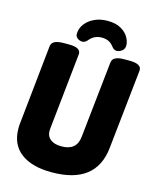

<svg xmlns="http://www.w3.org/2000/svg" viewBox="-130 -970 856 1065"><g transform="rotate(15 298.0 -438.0)"><path d="M270 8Q156 8 93 -40Q30 -88 30 -179Q30 -185 30 -191.5Q30 -198 31 -205L79 -664Q81 -684 99 -693Q117 -702 154 -702H180Q251 -702 247 -663L201 -226Q201 -220 200.5 -216.5Q200 -213 200 -211Q200 -180 222.5 -162.5Q245 -145 286 -145Q373 -145 381 -226L428 -664Q430 -684 447.5 -693Q465 -702 502 -702H528Q599 -702 596 -663L547 -205Q524 8 270 8ZM247 -736Q232 -736 219.5 -745.5Q207 -755 207 -769Q207 -801 226.5 -827Q246 -853 279 -868.5Q312 -884 354 -884Q402 -884 432 -866.5Q462 -849 475.5 -824.5Q489 -800 489 -779Q489 -758 474 -747Q459 -736 443 -736Q428 -736 415 -754Q402 -771 385 -778.5Q368 -786 347 -786Q304 -786 276 -752Q263 -736 247 -736Z"/></g></svg>

Font: Asap Condensed Condensed ExtraBold
Style: Italic
Weight: 800
Width: 3
Italic angle: -6°
Designer: Pablo Cosgaya
Foundry: Omnibus-Type
Version: Version 3.001; ttfautohint (v1.8.4.7-5d5b)